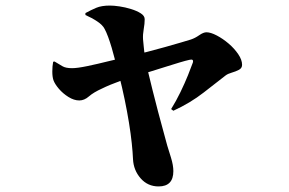

<svg xmlns="http://www.w3.org/2000/svg" viewBox="-20 -609 1040 690"><path d="M550 61Q511 61 485.5 32Q460 3 458 -37Q457 -61 453.5 -94.5Q450 -128 443.5 -168Q437 -208 428 -251.5Q419 -295 408 -338Q401 -364 394.5 -389.5Q388 -415 381.5 -437Q375 -459 368.5 -476.5Q362 -494 356 -505Q349 -519 329.5 -532Q310 -545 287 -555V-562Q307 -573 326 -581Q345 -589 375 -589Q389 -589 409.5 -586Q430 -583 451 -576.5Q472 -570 486 -561Q500 -552 500 -540Q500 -524 496.5 -504.5Q493 -485 494 -468Q495 -459 496.5 -442Q498 -425 501 -405.5Q504 -386 508 -368Q518 -327 528 -286Q538 -245 548 -208Q558 -171 566.5 -139.5Q575 -108 581 -86Q586 -70 594.5 -42.5Q603 -15 603 6Q603 61 550 61ZM595 -217Q613 -246 628.5 -278Q644 -310 655.5 -338.5Q667 -367 673 -384Q675 -391 672 -393.5Q669 -396 661 -394Q647 -391 625.5 -384.5Q604 -378 577 -369.5Q550 -361 519.5 -351.5Q489 -342 457 -333Q437 -327 416 -319.5Q395 -312 377 -304.5Q359 -297 347 -291Q316 -277 299.5 -262.5Q283 -248 265 -248Q246 -248 226 -260.5Q206 -273 191.5 -290Q177 -307 172 -321Q168 -333 168 -352Q168 -371 171 -387L176 -388Q193 -378 204.5 -371Q216 -364 239 -364Q258 -364 294 -371.5Q330 -379 372 -389.5Q414 -400 450 -408Q476 -414 508.5 -422.5Q541 -431 573.5 -440Q606 -449 631 -456.5Q656 -464 666 -467Q681 -472 696 -482.5Q711 -493 722 -493Q737 -493 759 -481.5Q781 -470 801.5 -452.5Q822 -435 836 -414.5Q850 -394 850 -376Q850 -364 838.5 -358Q827 -352 813 -348Q799 -344 791 -338Q760 -314 712 -276.5Q664 -239 603 -211Z"/></svg>

Font: Noto Serif JP Black
Style: Regular
Weight: 900
Designer: Ryoko NISHIZUKA 西塚涼子 (kana & ideographs); Frank Grießhammer (Latin, Greek & Cyrillic); Wenlong ZHANG 张文龙 (bopomofo); San
Foundry: Adobe
Version: Version 2.003-H1;hotconv 1.1.1;makeotfexe 2.6.0